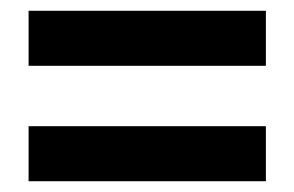

<svg xmlns="http://www.w3.org/2000/svg" viewBox="-20 -504 546 356"><path d="M33 -484H473V-382H33ZM33 -270H473V-168H33Z"/></svg>

Font: Montserrat-Arabic SemiBold
Style: Regular
Weight: 600
Designer: Mohamed Gaber
Foundry: Kief Type Foundry
Version: Version 5.008;PS 005.008;hotconv 1.0.88;makeotf.lib2.5.64775